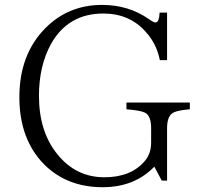

<svg xmlns="http://www.w3.org/2000/svg" viewBox="-20 -760 822 794"><path d="M765.1 -308.1Q716.8 -303.7 700.2 -295.9Q670.9 -283.7 670.9 -230V-13.2H648.9L618.2 -70.8Q536.1 14.2 404.8 14.2Q256.8 14.2 162.1 -80.6Q60.1 -184.6 60.1 -357.9Q60.1 -536.1 168.9 -645Q264.2 -739.7 401.9 -739.7Q511.7 -739.7 595.2 -681.2Q615.2 -667 623 -667Q638.2 -667 640.1 -708H670.9V-511.2H641.1Q627.4 -579.6 583 -627.9Q516.1 -704.1 407.2 -704.1Q261.7 -704.1 190.9 -578.1Q141.1 -487.3 141.1 -363.8Q141.1 -215.8 217.3 -122.1Q293.9 -26.9 412.1 -26.9Q522.9 -26.9 580.1 -95.7Q605 -125.5 605 -170.9V-230Q605 -280.8 580.1 -293.9Q562.5 -303.2 502.9 -308.1V-335.9H765.1Z"/></svg>

Font: I.MingCP
Style: Regular
Weight: 400
Designer: I.Font Project
Version: Version 8.000; Sep 06, 2022